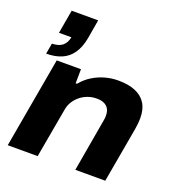

<svg xmlns="http://www.w3.org/2000/svg" viewBox="-143 -930 979 1049"><g transform="rotate(20 346.0 -405.0)"><path d="M18 0 111 -527H252L251 -445H259Q286 -478 320 -498.5Q354 -519 391 -529Q428 -539 465 -539Q525 -539 565.5 -522Q606 -505 627 -471.5Q648 -438 648 -386Q648 -371 646.5 -355.5Q645 -340 642 -322L585 0H411L464 -305Q466 -313 466.5 -321Q467 -329 467 -335Q467 -359 458 -374.5Q449 -390 431.5 -398Q414 -406 389 -406Q362 -406 338 -397.5Q314 -389 294 -373Q274 -357 260.5 -335Q247 -313 243 -286L192 0ZM44 -542 55 -604Q95 -605 116 -622.5Q137 -640 143 -673H71L95 -810H249L230 -699Q220 -645 196 -610Q172 -575 134 -558.5Q96 -542 44 -542Z"/></g></svg>

Font: Archivo SemiExpanded ExtraBold
Style: Italic
Weight: 800
Width: 6
Italic angle: -10°
Designer: Hector Gatti
Foundry: Omnibus-Type
Version: Version 2.001